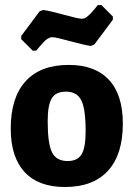

<svg xmlns="http://www.w3.org/2000/svg" viewBox="-20 -738 535 769"><path d="M386 -718 432 -672V-659L358 -560L344 -554Q320 -557 261.5 -573Q203 -589 190 -589Q185 -589 180.5 -587.5Q176 -586 171 -583Q166 -580 162.5 -577Q159 -574 153.5 -568Q148 -562 144.5 -558Q141 -554 134.5 -546.5Q128 -539 125 -535H111L65 -581V-594L139 -693L153 -698Q178 -695 236 -679Q294 -663 307 -663Q314 -663 320 -665.5Q326 -668 333.5 -675Q341 -682 345 -686Q349 -690 359 -702Q369 -714 372 -718ZM255 -478Q361 -478 416.5 -418Q472 -358 472 -243Q472 -119 412.5 -54Q353 11 240 11Q134 11 78.5 -49Q23 -109 23 -223Q23 -347 82.5 -412.5Q142 -478 255 -478ZM244 -371Q204 -371 187.5 -344.5Q171 -318 171 -252Q171 -162 188.5 -127.5Q206 -93 251 -93Q290 -93 306.5 -119.5Q323 -146 323 -213Q323 -302 305.5 -336.5Q288 -371 244 -371Z"/></svg>

Font: Alegreya Sans ExtraBold
Style: Regular
Weight: 800
Designer: Juan Pablo del Peral
Foundry: Huerta Tipografica
Version: Version 2.007